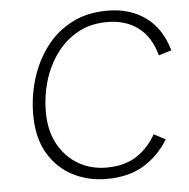

<svg xmlns="http://www.w3.org/2000/svg" viewBox="-50 -719 768 779"><g transform="rotate(-5 334.0 -330.0)"><path d="M354 10Q278 10 215.5 -22.5Q153 -55 116 -118.5Q79 -182 79 -275Q79 -350 100.5 -420.5Q122 -491 164 -547.5Q206 -604 269 -637Q332 -670 415 -670Q506 -670 570 -624Q634 -578 660 -487L608 -471Q587 -548 536 -586Q485 -624 410 -624Q342 -624 290 -595Q238 -566 202.5 -517Q167 -468 149 -407.5Q131 -347 131 -283Q131 -205 161.5 -150Q192 -95 243 -65.5Q294 -36 357 -36Q430 -36 479 -67.5Q528 -99 559 -154L606 -129Q566 -64 504.5 -27Q443 10 354 10Z"/></g></svg>

Font: Work Sans Light
Style: Italic
Weight: 300
Italic angle: -13°
Designer: Wei Huang
Foundry: Wei Huang
Version: Version 2.010; ttfautohint (v1.8.3)